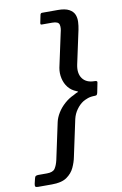

<svg xmlns="http://www.w3.org/2000/svg" viewBox="-95 -800 615 967"><g transform="rotate(-10 213.0 -316.0)"><path d="M5 96 11 71Q13 61 17.5 58Q22 55 31 55H75Q106 55 116.5 39Q127 23 133 -3L173 -190Q178 -213 192.5 -236.5Q207 -260 229 -279.5Q251 -299 276 -310Q282 -314 289.5 -317.5Q297 -321 301 -322Q301 -323 299 -324.5Q297 -326 294 -327Q268 -337 252 -357Q236 -377 230 -404Q224 -431 229 -458L266 -630Q273 -656 268.5 -672Q264 -688 233 -688H180Q175 -688 174 -690Q173 -692 173 -695L182 -739Q183 -742 185 -744Q187 -746 192 -746H272Q309 -746 329 -735Q349 -724 356 -707Q363 -690 362 -669.5Q361 -649 357 -630L320 -458Q311 -414 330.5 -387.5Q350 -361 392 -361Q399 -361 402.5 -359Q406 -357 405 -352L395 -302Q394 -297 391.5 -292.5Q389 -288 382 -288Q359 -288 344 -282.5Q329 -277 319 -271Q300 -259 284.5 -237.5Q269 -216 263 -190L223 -3Q218 23 205.5 50Q193 77 166.5 95.5Q140 114 90 114H19Q8 114 5.5 110Q3 106 5 96Z"/></g></svg>

Font: Glory Thin Medium
Style: Italic
Weight: 500
Italic angle: -12°
Version: Version 1.011